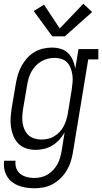

<svg xmlns="http://www.w3.org/2000/svg" viewBox="-20 -792 545 1025"><path d="M165 213Q143 213 121.5 210Q100 207 80 199.5Q60 192 44 179.5Q28 167 17.5 149Q7 131 3 109.5Q-1 88 2 66H63Q61 80 63.5 93.5Q66 107 72.5 118Q79 129 89.5 137Q100 145 112 149.5Q124 154 137.5 156Q151 158 165 158Q183 158 201 153.5Q219 149 235.5 139Q252 129 265 114.5Q278 100 287 83.5Q296 67 301 49Q306 31 309 14L325 -86Q314 -65 297 -46.5Q280 -28 259.5 -15.5Q239 -3 216 2.5Q193 8 170 8Q144 8 119.5 0Q95 -8 78 -25.5Q61 -43 51.5 -66Q42 -89 38.5 -114Q35 -139 37 -165.5Q39 -192 43 -218L65 -348Q69 -371 76 -394.5Q83 -418 95 -440Q107 -462 124.5 -481.5Q142 -501 164 -514Q186 -527 210 -532.5Q234 -538 258 -538Q282 -538 305 -531Q328 -524 344 -508Q360 -492 369 -470.5Q378 -449 382 -426L399 -530H505V-475H451L369 23Q365 47 357.5 71Q350 95 336.5 117.5Q323 140 304 159Q285 178 262 190.5Q239 203 214.5 208Q190 213 165 213ZM201 -47Q218 -47 236 -51Q254 -55 269.5 -64.5Q285 -74 298 -87.5Q311 -101 319.5 -117Q328 -133 333.5 -150.5Q339 -168 342 -185L363 -315Q366 -334 367.5 -353.5Q369 -373 366.5 -391.5Q364 -410 357.5 -427.5Q351 -445 339 -458Q327 -471 309 -477Q291 -483 272 -483Q254 -483 235.5 -478.5Q217 -474 200.5 -464.5Q184 -455 170.5 -440.5Q157 -426 147.5 -409Q138 -392 133 -374.5Q128 -357 125 -339L103 -209Q100 -189 99 -170Q98 -151 101 -133Q104 -115 112 -98Q120 -81 133 -69.5Q146 -58 164 -52.5Q182 -47 201 -47ZM259 -598 160 -733 215 -767 299 -640 425 -772 472 -728 326 -598Z"/></svg>

Font: Iosevka Slab Light
Style: Italic
Weight: 300
Italic angle: -9°
Monospace: yes
Designer: Belleve Invis
Foundry: Belleve Invis
Version: Version 11.1.1; ttfautohint (v1.8.3)